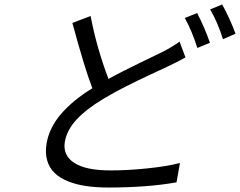

<svg xmlns="http://www.w3.org/2000/svg" viewBox="-20 -799 1066 853"><path d="M777.7 -614 804 -544Q766.7 -522.7 725.5 -503.9Q711.3 -496.8 650.2 -468.6Q589.1 -440.3 537.5 -414.1Q485.8 -387.8 439.6 -360.1Q363.6 -314.6 320.3 -267.9Q277 -221.2 268.1 -169Q258.2 -109 309.7 -75.5Q361.2 -41.9 470.9 -41.9Q549 -41.9 635.5 -51Q721.9 -60 779.5 -74.9L764.2 11Q635.7 34.1 461.3 34.1Q407 34.1 362.4 27.5Q317.8 21 281.6 6.2Q245.4 -8.5 222.3 -30.9Q199.2 -53.3 189.6 -86.1Q180 -119 186.8 -160.9Q198.5 -230.8 250.2 -291.5Q301.8 -352.3 390.3 -407Q356.2 -494.7 301.5 -697.1L382.5 -728Q409.4 -586.6 462 -448.2Q516.3 -478.7 606.5 -522.2Q696.7 -565.7 703.1 -568.9Q749.3 -593 777.7 -614ZM801.1 -719.1 855.8 -741.1Q889.9 -675.1 912.6 -609L856.9 -585.9Q832.4 -662.6 801.1 -719.1ZM913.4 -757.1 967 -779.1Q981.9 -753.2 999.5 -714.5Q1017 -675.8 1026.3 -649.1L970.5 -625Q946 -703.1 913.4 -757.1Z"/></svg>

Font: Karasuma Gothic
Style: Italic
Weight: 400
Italic angle: -9.39999°
Designer: Rasmus Andersson / Ryoko Nishizuka
Foundry: Genbu
Version: Version 1.00